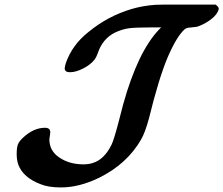

<svg xmlns="http://www.w3.org/2000/svg" viewBox="-20 -706 977 840"><path d="M200 -127Q200 -122 198 -111Q196 -100 196 -96Q196 -46 240 -16.5Q284 13 345 13Q369 13 386 7Q436 -8 468 -73Q478 -93 498 -169Q518 -245 519 -250Q583 -479 675 -576L685 -586H634Q574 -586 545.5 -582.5Q517 -579 484 -564Q429 -537 408 -474Q402 -457 395 -447Q378 -424 345 -407Q312 -390 286 -390Q263 -390 263 -407Q263 -412 268 -430Q296 -510 367 -566Q452 -636 557 -667Q605 -681 660 -685Q662 -686 793 -686H923Q937 -676 937 -668Q937 -661 929 -648Q917 -630 892 -613.5Q867 -597 842 -589Q828 -587 817 -586Q795 -585 788 -578Q753 -547 713 -454Q674 -361 632 -189Q615 -126 597 -95Q535 12 413 72Q326 114 247 114Q191 114 158 100Q81 71 60 14Q53 -6 53 -32Q53 -59 58 -73Q63 -87 79 -102Q126 -147 177 -147Q200 -147 200 -127Z"/></svg>

Font: KaTeX_Caligraphic
Style: Bold
Weight: 700
Version: Version 3699957226